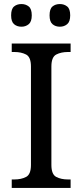

<svg xmlns="http://www.w3.org/2000/svg" viewBox="-20 -929 407 949"><path d="M38 0V-42H51Q85 -42 109 -54.5Q133 -67 133 -114V-600Q133 -647 109 -659.5Q85 -672 51 -672H38V-714H329V-672H316Q282 -672 258 -659.5Q234 -647 234 -600V-114Q234 -67 258 -54.5Q282 -42 316 -42H329V0ZM276 -797Q254 -797 239.5 -809.5Q225 -822 225 -853Q225 -885 239.5 -897Q254 -909 276 -909Q297 -909 312 -897Q327 -885 327 -853Q327 -822 312 -809.5Q297 -797 276 -797ZM86 -797Q64 -797 49.5 -809.5Q35 -822 35 -853Q35 -885 49.5 -897Q64 -909 86 -909Q107 -909 122 -897Q137 -885 137 -853Q137 -822 122 -809.5Q107 -797 86 -797Z"/></svg>

Font: Noto Naskh Arabic UI
Style: Regular
Weight: 400
Designer: Monotype Design Team, David Williams, Mohamad Dakak and Nizar Qandah
Foundry: Monotype Imaging Inc.
Version: Version 2.014